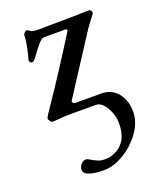

<svg xmlns="http://www.w3.org/2000/svg" viewBox="-135 -500 696 867"><g transform="rotate(-20 213.5 -66.5)"><path d="M118 255Q118 241 127.5 228.5Q137 216 153 216Q159 216 173 225Q191 235 203 240Q215 245 235 245Q284 244 316.5 211Q349 178 349 115Q349 73 327.5 36.5Q306 0 278 0H153Q136 0 122.5 1Q109 2 101 3L70 5Q66 5 59.5 -2.5Q53 -10 53 -16Q53 -23 91 -77Q168 -190 272 -356Q274 -360 274 -362Q274 -367 262 -367H166Q156 -367 146.5 -359Q137 -351 128.5 -339.5Q120 -328 116 -324Q112 -319 98 -299.5Q84 -280 77 -279H74Q68 -279 64.5 -285Q61 -291 63 -297Q69 -315 76 -348.5Q83 -382 83 -403Q83 -411 89 -417Q95 -423 100 -423Q106 -423 117 -414Q124 -408 162 -408L201 -409Q301 -409 396 -412Q402 -412 406 -404Q410 -396 406 -391Q376 -352 367 -339L183 -55Q182 -53 182 -50Q182 -46 186.5 -43Q191 -40 196 -40H318Q369 -40 398 -4Q427 32 427 85Q427 136 393 183.5Q359 231 309 260.5Q259 290 215 290Q170 290 144 281Q118 272 118 255Z"/></g></svg>

Font: EB Garamond Medium
Style: Italic
Weight: 500
Italic angle: -17.2°
Designer: Georg Duffner and Octavio Pardo
Foundry: Georg Duffner
Version: Version 1.000